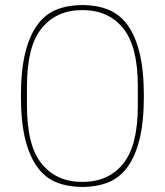

<svg xmlns="http://www.w3.org/2000/svg" viewBox="-20 -730 654 762"><path d="M307 12Q251 12 206 -5.5Q161 -23 129.5 -65Q98 -107 80.5 -176Q63 -245 63 -349Q63 -452 80.5 -521.5Q98 -591 129.5 -633Q161 -675 206 -692.5Q251 -710 307 -710Q362 -710 407.5 -692.5Q453 -675 484.5 -633Q516 -591 533.5 -521.5Q551 -452 551 -349Q551 -245 533.5 -176Q516 -107 484.5 -65Q453 -23 407.5 -5.5Q362 12 307 12ZM307 -8Q410 -8 468.5 -80Q527 -152 527 -310V-388Q527 -546 468.5 -618Q410 -690 307 -690Q204 -690 145.5 -618Q87 -546 87 -388V-310Q87 -152 145.5 -80Q204 -8 307 -8Z"/></svg>

Font: IBM Plex Sans Condensed Thin
Style: Regular
Weight: 100
Width: 3
Designer: Mike Abbink, Paul van der Laan, Pieter van Rosmalen
Foundry: Bold Monday
Version: Version 1.3